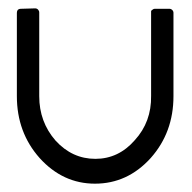

<svg xmlns="http://www.w3.org/2000/svg" viewBox="-20 -441 461 461"><path d="M20.5 -210Q20.5 -276.4 20.5 -410.2Q20.5 -414.1 22.5 -417Q25.4 -419.9 30.3 -419.9Q41 -419.9 64.5 -420.9Q68.4 -420.9 71.3 -418Q74.2 -415 74.2 -411.1Q74.2 -393.6 74.2 -357.4Q74.2 -357.4 74.2 -357.4Q74.2 -357.4 74.2 -357.4Q74.2 -312.5 74.2 -222.7Q74.2 -221.7 74.2 -221.7Q74.2 -220.7 74.2 -220.7Q74.2 -217.8 74.2 -215.8Q74.2 -212.9 74.2 -210Q74.2 -148.4 113.3 -103.5Q153.3 -59.6 209 -59.6Q264.6 -59.6 303.7 -104.5Q343.8 -148.4 342.8 -210.9Q342.8 -222.7 342.8 -241.2Q342.8 -260.7 342.8 -281.2Q342.8 -311.5 342.8 -335.9Q342.8 -361.3 342.8 -361.3Q342.8 -378.9 342.8 -414.1Q343.8 -417 346.7 -418Q348.6 -419.9 351.6 -419.9Q363.3 -419.9 386.7 -419.9Q390.6 -419.9 393.6 -417Q396.5 -414.1 396.5 -410.2Q396.5 -343.8 396.5 -210Q396.5 -123 341.8 -61.5Q286.1 0 208 0Q130.9 0 75.2 -61.5Q20.5 -123 20.5 -210Z"/></svg>

Font: Citrica
Style: Regular
Weight: 400
Designer: Mario Otalvaro
Version: Version 1.0